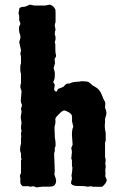

<svg xmlns="http://www.w3.org/2000/svg" viewBox="-20 -808 536 830"><path d="M220.2 -175.8Q216.8 -171.9 216.8 -167V-154.8L213.9 -144Q213.9 -138.2 215.8 -99.6Q217.8 -61 214.8 -55.2Q214.8 -54.2 220.7 -36.6Q226.6 -19 214.8 -6.8Q210.9 -1 188 -1H164.1Q142.1 2 137.2 2Q127.4 -2.9 123 -2.9L113.8 -1Q109.9 -1 105.5 -2.4Q101.1 -3.9 88.9 -2.9Q76.7 -2 76.2 -4.9Q67.9 -11.2 67.9 -20V-38.1L65.9 -46.9Q65.9 -50.3 70.8 -60.1V-112.8Q70.8 -115.2 73.2 -120.1L70.8 -127Q70.8 -136.7 70.8 -146Q64.9 -151.9 67.9 -174.8L70.8 -187V-210L71.8 -217.8L70.8 -232.9L73.2 -241.7Q68.4 -256.8 73.2 -274.9Q73.2 -279.3 71.3 -289.1Q69.3 -298.8 69.8 -304.2L73.2 -324.7L70.8 -337.9L75.2 -353Q75.2 -355 73.2 -358.9Q71.3 -362.3 70.3 -368.2Q69.3 -374 71.3 -390.6Q72.8 -407.2 73.2 -414.1L67.9 -430.2Q67.9 -439 70.8 -449.2V-487.8L67.9 -501V-522.9Q67.9 -526.9 70.8 -534.2V-564L67.9 -575.2L70.8 -590.8L63 -627L66.4 -637.2Q70.8 -648.9 65.4 -662.1Q60.5 -675.3 63 -694.8Q67.9 -699.7 67.9 -708L63 -720.2V-738.8L60.1 -751L63 -767.6Q63 -778.8 85.9 -778.8Q89.8 -779.3 95.7 -782.2Q101.6 -785.2 105 -786.1Q106 -789.1 116.7 -786.6L127 -784.2H175.8Q177.7 -784.2 187.5 -786.6Q197.3 -789.1 200.2 -786.1Q211.4 -782.2 219.2 -767.1Q220.2 -766.1 220.2 -749V-711.9Q216.8 -705.1 216.8 -696.8L220.2 -679.2Q216.8 -672.4 216.8 -660.2L219.2 -651.9Q220.2 -651.9 220.2 -638.2L216.8 -625L219.2 -616.2V-598.1Q219.2 -585 220.2 -579.1L222.2 -567.9Q222.2 -559.6 216.8 -556.2Q215.8 -551.8 216.8 -544.9Q217.8 -538.1 217.8 -535.2L211.9 -513.2L216.8 -496.1Q217.8 -469.7 213.9 -461.9Q209.5 -454.1 210.9 -451.2Q212.9 -448.2 214.8 -445.3Q216.8 -442.4 216.8 -439.9L215.8 -433.6Q215.8 -431.6 214.4 -425.3Q212.9 -418.9 217.8 -414.6Q224.6 -408.7 227.1 -416Q229 -423.3 233.9 -424.8Q252.9 -431.6 254.9 -433.6Q256.8 -435.5 260.7 -439.9Q266.6 -446.8 274.4 -446.8H280.8L293 -452.1Q310.5 -455.1 321.8 -455.1Q334.5 -458 342.8 -456.5Q351.1 -455.1 357.4 -455.1Q363.8 -455.1 379.9 -439Q382.8 -437 391.1 -432.6Q410.6 -422.4 419.9 -398.4Q429.2 -374 432.6 -370.6Q436 -367.2 435.1 -355.5Q434.1 -343.8 434.1 -341.8Q440.9 -327.6 439.9 -314.9L435.1 -297.9Q434.1 -295.9 434.1 -288.1V-277.8Q430.7 -261.7 437 -232.9V-200.2L434.1 -190.9V-129.9L437 -116.7L435.1 -99.1Q438.5 -88.4 436 -81.1Q434.1 -74.2 436 -60.1L435.1 -45.9L440.9 -32.2Q442.9 -24.4 434.1 -13.2Q424.8 -2 421.9 -1Q418.9 0 399.4 -0.5L379.9 -1L374 -2.9L359.4 -1L347.2 -2.9Q346.2 -3.9 319.3 -3.9Q292.5 -3.9 289.1 -13.2Q285.2 -14.2 288.1 -23.9Q291 -33.7 291 -35.2L289.1 -49.8Q292 -62 293 -83L291 -91.8V-115.2L288.1 -123L291 -151.9L288.1 -168.9Q293.9 -180.7 293.9 -183.1L291 -224.1Q291 -251 296.9 -259.8L292 -280.8Q291 -284.2 291.5 -293Q292 -301.8 290.5 -308.6Q289.1 -315.4 276.9 -322.8Q264.6 -330.1 257.8 -330.6Q251 -331.1 235.8 -315.9Q220.7 -300.8 219.7 -296.4Q218.8 -292 219.7 -283.7Q220.2 -275.4 217.8 -268.1Q214.8 -260.7 215.8 -249Q216.8 -237.3 216.8 -224.1Q216.8 -210.9 218.8 -203.1Q220.7 -195.3 220.2 -175.8Z"/></svg>

Font: AntiqueNobleBoldCondensed
Style: BoldCondensed
Weight: 700
Version: Version 001.000